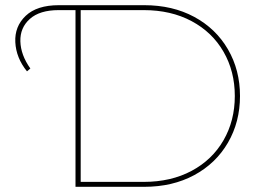

<svg xmlns="http://www.w3.org/2000/svg" viewBox="-20 -720 1004 740"><path d="M271 -700H536Q645 -700 728.5 -655Q812 -610 858.5 -530Q905 -450 905 -350Q905 -250 858.5 -170Q812 -90 728.5 -45Q645 0 536 0H271ZM885 -350Q885 -445 841.5 -520.5Q798 -596 718.5 -638.5Q639 -681 534 -681H291V-19H534Q639 -19 718.5 -61.5Q798 -104 841.5 -179.5Q885 -255 885 -350ZM207 -700H276V-681H206Q133 -681 95 -647Q57 -613 58.5 -560.5Q60 -508 97 -456L84 -445Q42 -497 39 -557.5Q36 -618 79 -659Q122 -700 207 -700Z"/></svg>

Font: iiserrat Thin
Style: Regular
Weight: 100
Designer: Akira Ohta
Foundry: Akira Ohta
Version: Version 1.200;Glyphs 3.3.1 (3343)